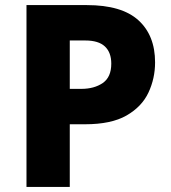

<svg xmlns="http://www.w3.org/2000/svg" viewBox="-20 -734 670 754"><path d="M321 -714Q458 -714 523.5 -654.5Q589 -595 589 -489Q589 -426 563 -370.5Q537 -315 477 -280.5Q417 -246 314 -246H254V0H84V-714ZM315 -575H254V-385H299Q350 -385 383.5 -408Q417 -431 417 -484Q417 -528 392 -551.5Q367 -575 315 -575Z"/></svg>

Font: Noto Sans Kannada ExtraBold
Style: Regular
Weight: 800
Designer: Jelle Bosma - Monotype Design Team
Foundry: Monotype Imaging Inc.
Version: Version 2.005; ttfautohint (v1.8.4.7-5d5b)